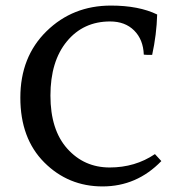

<svg xmlns="http://www.w3.org/2000/svg" viewBox="-20 -704 634 689"><path d="M559 -126Q471 -35 348 -35Q225 -35 139 -121Q53 -207 53 -353.5Q53 -500 147 -592Q241 -684 378 -684Q478 -684 544 -652Q542 -580 526 -507Q499 -507 496 -508Q494 -562 461.5 -594.5Q429 -627 375 -627Q279 -627 220 -555.5Q161 -484 161 -361Q161 -238 221.5 -170.5Q282 -103 373.5 -103Q465 -103 536 -151Z"/></svg>

Font: Halant Medium
Style: Regular
Weight: 500
Designer: Hitesh Malaviya (Devanagari), Satya Rajpurohit (Latin)
Foundry: Indian Type Foundry
Version: Version 1.101;PS 1.0;hotconv 1.0.78;makeotf.lib2.5.61930; tt